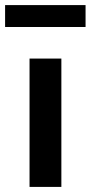

<svg xmlns="http://www.w3.org/2000/svg" viewBox="-48 -734 356 754"><path d="M68 0V-504H193V0ZM-28 -628V-714H288V-628Z"/></svg>

Font: Nunitoga
Style: Bold
Weight: 700
Designer: Vernon Adams
Foundry: Vernon Adams
Version: Version 1.0